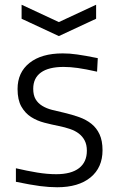

<svg xmlns="http://www.w3.org/2000/svg" viewBox="-20 -778 495 809"><path d="M71 -758 228 -685 385 -758V-699L228 -626L71 -699ZM221 11Q187 11 148.5 6Q110 1 47 -12V-69Q94 -58 136.5 -51Q179 -44 217 -44Q280 -44 313 -69.5Q346 -95 346 -143Q346 -168 337 -185.5Q328 -203 312.5 -215Q297 -227 275 -234.5Q253 -242 228 -247Q198 -253 167 -261Q136 -269 111 -285Q86 -301 70 -329Q54 -357 54 -403Q54 -473 104.5 -513Q155 -553 244 -553Q259 -553 273.5 -552Q288 -551 305 -548.5Q322 -546 342.5 -542.5Q363 -539 392 -533L389 -476Q340 -487 308 -491.5Q276 -496 248 -496Q185 -496 152.5 -472.5Q120 -449 120 -404Q120 -377 130 -360Q140 -343 158 -332Q176 -321 199.5 -315Q223 -309 250 -303Q284 -295 313.5 -284.5Q343 -274 365 -256.5Q387 -239 399.5 -212Q412 -185 412 -145Q412 -72 361.5 -30.5Q311 11 221 11Z"/></svg>

Font: Encode Sans Normal
Style: Light
Weight: 300
Designer: Pablo Impallari, Andres Torresi
Foundry: Pablo Impallari, Andres Torresi
Version: Version 1.000; ttfautohint (v1.00) -l 8 -r 50 -G 200 -x 14 -